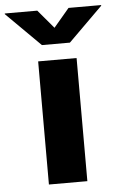

<svg xmlns="http://www.w3.org/2000/svg" viewBox="-126 -809 536 848"><g transform="rotate(-5 141.5 -385.0)"><path d="M56.2 0H226.6V-545.9H56.2ZM71.8 -769.5H-72.3V-766.6L79.1 -616.2H203.1L355 -766.6V-769.5H210.4L141.1 -687.5Z"/></g></svg>

Font: Inter ExtraBold
Style: Regular
Weight: 800
Designer: Rasmus Andersson
Foundry: rsms
Version: Version 4.001;git-9221beed3